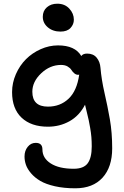

<svg xmlns="http://www.w3.org/2000/svg" viewBox="-20 -724 666 1032"><path d="M305.2 -554.2Q264.2 -554.2 237.1 -577.1Q210 -600.1 210 -633.8Q210 -665.5 231.9 -684.8Q253.9 -704.1 288.1 -704.1Q328.1 -704.1 352.5 -677.7Q377 -651.4 377 -618.2Q377 -592.8 358.9 -573.5Q340.8 -554.2 305.2 -554.2ZM384.8 288.1Q323.7 288.1 275.1 277.1Q226.6 266.1 196.8 248.5Q167 231 147.2 207.8Q127.4 184.6 119.6 162.4Q111.8 140.1 111.8 117.2Q111.8 86.4 128.9 65.2Q146 43.9 171.9 43.9Q208 43.9 208 79.1Q208 126 252.7 154.5Q297.4 183.1 376 183.1Q429.7 183.1 451.4 153.6Q473.1 124 473.1 63Q473.1 37.1 471.2 13.2Q469.2 -10.7 464.6 -36.9Q460 -63 457 -77.1Q454.1 -91.3 446.5 -121.8Q439 -152.3 437 -161.1Q406.2 -101.6 353.5 -72.3Q300.8 -43 237.8 -43Q147.5 -43 96.2 -91.3Q44.9 -139.6 44.9 -229Q44.9 -278.8 65.4 -325.4Q85.9 -372.1 119.6 -405.8Q153.3 -439.5 198.7 -459.7Q244.1 -480 292 -480Q383.3 -480 417 -422.9Q425.8 -436 448.2 -436Q481.4 -436 499.5 -414.1Q517.6 -392.1 520 -359.9Q525.4 -295.9 541.7 -224.9Q558.1 -153.8 570.6 -82.5Q583 -11.2 583 73.2Q583 174.3 531 231.2Q479 288.1 384.8 288.1ZM153.8 -231Q153.8 -150.9 237.8 -150.9Q303.7 -150.9 348.6 -193.4Q393.6 -235.8 405.8 -323.2Q404.8 -323.2 403.3 -322.5Q401.9 -321.8 400.9 -321.8Q388.7 -321.8 379.2 -330.1Q369.6 -338.4 363.5 -348.4Q357.4 -358.4 343.3 -366.7Q329.1 -375 308.1 -375Q249 -375 201.4 -330.1Q153.8 -285.2 153.8 -231Z"/></svg>

Font: Shantell Sans Bouncy
Style: Regular
Weight: 500
Designer: Stephen Nixon, Anya Danilova, Shantell Martin
Foundry: Arrow Type
Version: Version 1.006;[9816181b4]